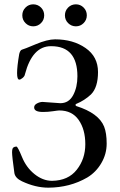

<svg xmlns="http://www.w3.org/2000/svg" viewBox="-20 -844 550 878"><path d="M131.8 -824.2Q152.8 -824.2 167.5 -809.6Q182.1 -794.9 182.1 -773.9Q182.1 -752.9 167.5 -738.3Q152.8 -723.6 131.8 -723.6Q111.3 -723.6 96.7 -738.3Q82 -752.9 82 -773.9Q82 -794.9 96.7 -809.6Q111.3 -824.2 131.8 -824.2ZM327.1 -824.2Q347.7 -824.2 362.3 -809.6Q377 -794.9 377 -773.9Q377 -752.9 362.3 -738.3Q347.7 -723.6 327.1 -723.6Q306.6 -723.6 291.5 -738.3Q276.9 -752.9 276.9 -773.9Q276.9 -794.9 291.5 -809.6Q306.2 -824.2 327.1 -824.2ZM68.4 -480Q58.1 -479.5 58.1 -509.8Q58.1 -540 67.9 -597.2Q72.3 -615.2 81.1 -617.2Q89.8 -619.1 143.1 -641.6Q196.3 -664.1 231.9 -664.1Q314 -664.1 371.1 -624.5Q428.2 -585 428.2 -514.6Q428.2 -444.3 396 -412.1Q366.2 -384.3 329.1 -369.1Q325.2 -367.2 325.2 -364.3Q325.2 -361.3 329.1 -358.9Q431.2 -326.7 456.1 -265.1Q467.8 -235.4 467.8 -187.5Q467.8 -139.6 443.4 -98.1Q418.9 -56.2 378.9 -32.2Q299.8 13.7 201.2 14.2Q142.1 14.2 80.1 -15.1Q50.3 -29.3 45.9 -51.8Q35.2 -128.9 35.2 -147Q35.2 -165 41 -169.4Q46.9 -173.8 55.2 -173.8Q61 -173.8 80.6 -126Q100.1 -78.1 137.7 -47.9Q175.3 -17.6 216.8 -17.1H217.8Q292 -18.1 331.1 -67.9Q370.1 -117.2 370.1 -184.6Q370.1 -252 339.8 -295.4Q309.6 -338.9 251 -338.9Q245.1 -338.9 222.2 -335.4Q199.2 -332 176.8 -332Q135.7 -332 136.2 -353Q136.2 -364.3 149.4 -371.1Q162.6 -377.9 174.8 -377.9L255.9 -372.1Q294.9 -372.1 314.5 -408.7Q334 -445.3 334 -495.1Q334 -632.3 214.8 -632.8H212.9Q127.9 -632.8 94.2 -504.9Q92.8 -495.1 83 -487.3Q73.2 -479.5 68.4 -480Z"/></svg>

Font: EBGaramond
Style: Regular
Weight: 400
Version: Version 000.012g